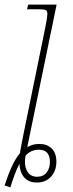

<svg xmlns="http://www.w3.org/2000/svg" viewBox="-27 -780 317 831"><path d="M-7 23Q9 -27 25 -61Q41 -95 59 -117Q63 -138 66.5 -157.5Q70 -177 75 -201L168 -656Q172 -676 175 -694Q178 -712 178 -722Q178 -733 170 -736.5Q162 -740 136 -740H90L95 -760H218L91 -143Q113 -157 144 -157Q176 -157 196.5 -137.5Q217 -118 217 -80Q217 -41 194 -15.5Q171 10 132 10Q97 10 78 -12Q59 -34 57 -71Q46 -50 36 -23Q26 4 18 31ZM134 -15Q160 -15 174.5 -33Q189 -51 189 -79Q189 -132 141 -132Q107 -132 84 -107Q81 -95 81 -82Q80 -54 93.5 -34.5Q107 -15 134 -15Z"/></svg>

Font: Noto Serif Thin
Style: Italic
Weight: 100
Italic angle: -12°
Designer: Monotype Design Team
Foundry: Monotype Imaging Inc.
Version: Version 2.014; ttfautohint (v1.8.4.7-5d5b)